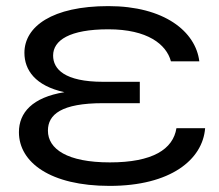

<svg xmlns="http://www.w3.org/2000/svg" viewBox="-20 -596 719 629"><path d="M60 -423C60 -367 95 -315 191 -294C86 -277 42 -227 42 -163C42 -64 145 13 339 13C539 13 644 -73 652 -176H558C547 -107 480 -64 340 -64C200 -64 137 -108 137 -168C137 -221 181 -258 318 -258H438V-328H318C191 -328 154 -370 154 -414C154 -464 208 -500 335 -500C463 -500 525 -451 540 -395H633C621 -493 518 -576 335 -576C151 -576 60 -509 60 -423Z"/></svg>

Font: Bounded Light
Style: Regular
Weight: 300
Designer: Vlad Churkin
Version: Version 3.0